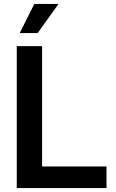

<svg xmlns="http://www.w3.org/2000/svg" viewBox="-20 -964 597 984"><path d="M65.9 0V-727.5H195.8V-110.8H525.9V0ZM81.1 -794.4 155.8 -943.8H279.8L172.9 -794.4Z"/></svg>

Font: Inter 24pt SemiBold
Style: Regular
Weight: 600
Designer: Rasmus Andersson
Foundry: rsms
Version: Version 4.001;git-66647c0bb